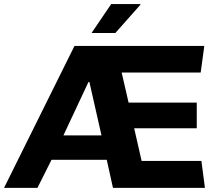

<svg xmlns="http://www.w3.org/2000/svg" viewBox="-24 -908 1046 928"><path d="M-4.5 0 336 -686H963.5L946 -557.5H564L597.5 -412H927V-288H624.5L660.5 -130H949.5L966.5 0H522L492 -135.5H225L157 0ZM282.5 -253.5H466.5L408 -512L403.5 -511.5ZM418.5 -748.5 513.5 -888.5H654L655 -885.5L533.5 -748.5Z"/></svg>

Font: Chivo Medium
Style: Regular
Weight: 500
Designer: Hector Gatti
Foundry: Omnibus-Type
Version: Version 2.002